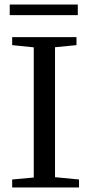

<svg xmlns="http://www.w3.org/2000/svg" viewBox="-20 -827 402 847"><path d="M22.9 -760.3V-807.1H323.2V-760.3ZM33.7 0V-35.2L128.9 -43.9V-618.2L33.7 -627.9V-663.1H317.4V-627.9L222.7 -618.7V-45.4L328.6 -35.2V0Z"/></svg>

Font: Elstob 8pt
Style: Regular
Weight: 400
Designer: Peter S. Baker
Version: Version 1.015